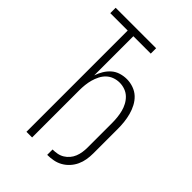

<svg xmlns="http://www.w3.org/2000/svg" viewBox="-218 -831 936 936"><g transform="rotate(45 250.0 -363.5)"><path d="M285 8V-29Q301 -29 317 -32Q333 -35 347 -43.5Q361 -52 371.5 -64.5Q382 -77 388 -92Q394 -107 396.5 -123.5Q399 -140 399 -156V-325Q399 -344 397 -363Q395 -382 390.5 -400Q386 -418 377 -435Q368 -452 354.5 -465Q341 -478 323 -484.5Q305 -491 286 -491Q267 -491 249 -484.5Q231 -478 217.5 -465Q204 -452 195.5 -435Q187 -418 182 -400Q177 -382 175 -363Q173 -344 173 -325V0H134V-698H14V-735H293V-698H173V-428Q180 -449 191.5 -468Q203 -487 219 -501Q235 -515 256 -521.5Q277 -528 299 -528Q322 -528 344.5 -520Q367 -512 383.5 -496.5Q400 -481 411 -460Q422 -439 428 -416.5Q434 -394 436.5 -371Q439 -348 439 -325V-156Q439 -134 435.5 -113Q432 -92 423 -72.5Q414 -53 399.5 -37Q385 -21 366.5 -10.5Q348 0 327 4Q306 8 285 8Z"/></g></svg>

Font: Iosevka SS04 Extralight
Style: Regular
Weight: 200
Monospace: yes
Designer: Belleve Invis
Foundry: Belleve Invis
Version: Version 19.0.0; ttfautohint (v1.8.4)